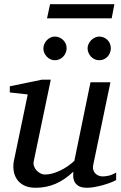

<svg xmlns="http://www.w3.org/2000/svg" viewBox="-20 -867 567 899"><path d="M523.9 -23.9Q514.6 -18.6 498.3 -12.2Q481.9 -5.9 462.9 -0.5Q443.8 4.9 424.1 8.5Q404.3 12.2 388.2 12.2Q359.9 12.2 346.2 2.7Q332.5 -6.8 327.4 -19.3Q322.3 -31.7 322.8 -44.4Q323.2 -57.1 323.2 -63Q283.7 -25.4 240.5 -6.6Q197.3 12.2 147 12.2Q112.3 12.2 90.3 0Q68.4 -12.2 57.1 -30.8Q45.9 -49.3 43.5 -71.3Q41 -93.3 44.9 -112.8L109.9 -424.8L25.9 -434.1V-462.9L176.8 -494.1H217.8L138.2 -112.8Q135.3 -100.1 139.4 -88.6Q143.6 -77.1 151.6 -68.6Q159.7 -60.1 169.9 -54.9Q180.2 -49.8 189.9 -49.8Q208 -49.8 226.3 -54.9Q244.6 -60.1 262.7 -68.8Q280.8 -77.6 297.4 -89.1Q314 -100.6 328.1 -113.8L403.8 -481.9H497.1L417 -97.2Q413.6 -81.5 417 -71Q420.4 -60.5 427.5 -53.7Q434.6 -46.9 443.6 -43.9Q452.6 -41 460.9 -41Q470.7 -41 486.8 -43.9Q502.9 -46.9 523.9 -59.1ZM292 -641.1Q292 -629.9 287.6 -619.6Q283.2 -609.4 275.6 -601.6Q268.1 -593.8 258.1 -589.4Q248 -585 236.8 -585Q226.1 -585 216.3 -589.4Q206.5 -593.8 199.2 -601.6Q191.9 -609.4 187.5 -619.1Q183.1 -628.9 183.1 -640.1Q183.1 -650.9 187.5 -660.9Q191.9 -670.9 199.2 -678.7Q206.5 -686.5 216.3 -691.2Q226.1 -695.8 236.8 -695.8Q248 -695.8 258.1 -691.4Q268.1 -687 275.6 -679.7Q283.2 -672.4 287.6 -662.4Q292 -652.3 292 -641.1ZM499 -641.1Q499 -629.9 494.9 -619.6Q490.7 -609.4 483.4 -601.6Q476.1 -593.8 466.1 -589.4Q456.1 -585 444.8 -585Q433.6 -585 423.6 -589.4Q413.6 -593.8 406.2 -601.6Q398.9 -609.4 394.5 -619.6Q390.1 -629.9 390.1 -641.1Q390.1 -651.4 394.8 -661.4Q399.4 -671.4 407 -679Q414.6 -686.5 424.6 -691.2Q434.6 -695.8 444.8 -695.8Q456.1 -695.8 466.1 -691.4Q476.1 -687 483.4 -679.7Q490.7 -672.4 494.9 -662.4Q499 -652.3 499 -641.1ZM502.9 -781.2H200.2L214.4 -847.2H515.6Z"/></svg>

Font: Charis SIL Afr
Style: Italic
Weight: 400
Italic angle: -11°
Foundry: SIL International
Version: Version 5.000